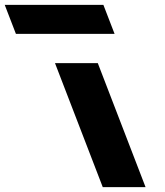

<svg xmlns="http://www.w3.org/2000/svg" viewBox="-365 -774 682 794"><path d="M-345.5 -754 -299.2 -634H108.8L62.5 -754ZM-137.6 -513H39.4L237 0H60Z"/></svg>

Font: Hussar
Style: BdOpOblFour
Weight: 700
Foundry: Cannot Into Space Fonts
Version: Version 2.00